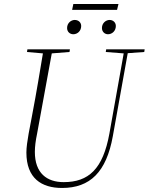

<svg xmlns="http://www.w3.org/2000/svg" viewBox="-20 -919 738 953"><path d="M288 14C427 14 508 -65 540 -243L614 -655L696 -661L698 -674H507L505 -661L594 -654L523 -256C491 -80 420 -15 296 -15C213 -15 153 -59 153 -165C153 -191 157 -222 164 -255L237 -654L325 -661L327 -674H116L114 -661L193 -654C177 -560 165 -481 137 -334L122 -255C116 -220 111 -188 111 -162C111 -34 186 14 288 14ZM344 -749C364 -749 383 -765 383 -790C383 -808 369 -820 351 -820C333 -820 313 -805 313 -780C313 -761 327 -749 344 -749ZM516 -749C536 -749 555 -765 555 -790C555 -808 541 -820 524 -820C506 -820 486 -805 486 -780C486 -761 500 -749 516 -749ZM338 -870H561L568 -899H344Z"/></svg>

Font: Source Serif 4 Display Light
Style: Italic
Weight: 300
Italic angle: -12°
Designer: Frank Grießhammer
Foundry: Adobe Systems Incorporated
Version: Version 4.004;hotconv 1.0.117;makeotfexe 2.5.65602